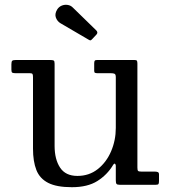

<svg xmlns="http://www.w3.org/2000/svg" viewBox="-20 -770 712 800"><path d="M117.5 -151Q117.5 -97.5 131.5 -61.8Q145.5 -26 180.8 -8Q216 10 279.5 10Q345 10 385.8 -15.8Q426.5 -41.5 450.5 -81.5Q456 -90.5 459.2 -87.5Q462.5 -84.5 462.5 -79.5V-19Q462.5 -7.5 465.5 -3.8Q468.5 0 479.5 0H628.5Q638.5 0 640.5 -3.5Q642.5 -7 642.5 -17V-43Q642.5 -51 637.5 -53Q632.5 -55 625.5 -55H569.5Q558 -55 555.2 -58Q552.5 -61 552.5 -72V-505Q552.5 -513.5 550.5 -516.8Q548.5 -520 540.5 -520H384.5Q377 -520 374.8 -517Q372.5 -514 372.5 -506V-474.5Q372.5 -468 376.2 -466.5Q380 -465 386.5 -465H441.5Q452.5 -465 457.5 -462.5Q462.5 -460 462.5 -448V-237Q462.5 -185.5 443 -139.8Q423.5 -94 387.5 -65.5Q351.5 -37 302.5 -37Q253 -37 230.2 -71.8Q207.5 -106.5 207.5 -162V-504.5Q207.5 -515.5 203.8 -517.8Q200 -520 188.5 -520H45.5Q34.5 -520 31 -516.8Q27.5 -513.5 27.5 -502V-479Q27.5 -469 31.5 -467Q35.5 -465 45.5 -465H104.5Q113.5 -465 115.5 -461.5Q117.5 -458 117.5 -448.5ZM349.5 -604.5Q355 -601 357.8 -602Q360.5 -603 364.5 -607.5L381.5 -625.5Q390 -634.5 381 -643.5L284 -738Q275 -747.5 262 -749.5Q249 -751.5 237 -746.5Q225 -741.5 218 -730Q207 -711.5 213 -696.2Q219 -681 231.5 -673.5Z"/></svg>

Font: Besley
Style: Regular
Weight: 400
Designer: Owen Earl
Foundry: indestructible type*
Version: Version 4.000